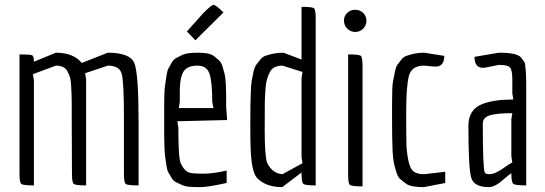

<svg xmlns="http://www.w3.org/2000/svg" viewBox="-20 -760 2232 787"><path d="M488 -46V-267Q488 -267 488 -275Q488 -423 479 -457Q470 -491 422 -491L329 -460L333 -435V0Q290 0 282.5 -6Q275 -12 275 -46L274 -267Q274 -271 274 -294.5Q274 -318 274 -335Q274 -352 273.5 -367.5Q273 -383 271.5 -409Q270 -435 266 -446Q262 -457 255 -470Q243 -491 209 -491L115 -456L119 -431V0Q75 0 67.5 -6Q60 -12 60 -46V-537Q104 -537 111.5 -533.5Q119 -530 119 -507L209 -544Q281 -544 315 -502L422 -544Q513 -544 530.5 -501.5Q548 -459 548 -266V0Q503 0 495.5 -6Q488 -12 488 -46Z M909 -10Q832 7 801.5 7Q771 7 754.5 5.5Q738 4 724.5 -2.5Q711 -9 701 -13.5Q691 -18 683 -31.5Q675 -45 670 -53.5Q665 -62 662 -83Q659 -104 657 -117Q655 -130 654 -159.5Q653 -189 653 -207V-320Q653 -386 656 -405.5Q659 -425 662 -447Q665 -469 670 -478.5Q675 -488 683 -502Q691 -516 701 -521.5Q711 -527 724.5 -533.5Q738 -540 754.5 -542Q771 -544 792 -544Q813 -544 830 -541Q847 -538 858.5 -529Q870 -520 878.5 -512Q887 -504 892.5 -486Q898 -468 901 -455.5Q904 -443 905.5 -416.5Q907 -390 907 -374V-322L911 -268L707 -263L711 -238Q711 -110 721 -90Q737 -57 758 -52Q772 -48 812.5 -48Q853 -48 909 -61ZM717 -396Q717 -378 717 -342L713 -317H855L850 -343Q850 -423 839 -457Q828 -491 789.5 -491Q751 -491 735 -470.5Q719 -450 717 -396ZM814 -707Q847 -740 855 -740Q865 -740 896 -709L781 -595L746 -631Z M1007 -160Q1006 -193 1006 -250Q1006 -307 1006.5 -329Q1007 -351 1008 -381.5Q1009 -412 1011.5 -427.5Q1014 -443 1018.5 -463.5Q1023 -484 1030 -494Q1037 -504 1047 -516Q1057 -528 1070 -532Q1105 -544 1142 -544L1216 -516V-732Q1260 -732 1267 -726Q1274 -720 1274 -686V0Q1230 0 1223 -6.5Q1216 -13 1216 -53L1137 7Q1070 7 1034 -30Q1010 -55 1007 -160ZM1074 -95Q1095 -49 1138 -46L1220 -91L1216 -116V-440L1220 -465L1138 -491Q1101 -491 1087 -466Q1071 -436 1068.5 -400Q1066 -364 1065.5 -342.5Q1065 -321 1065 -225.5Q1065 -130 1074 -95Z M1468.5 -642.5Q1455 -629 1436 -629Q1417 -629 1403.5 -642.5Q1390 -656 1390 -675.5Q1390 -695 1403.5 -707.5Q1417 -720 1436 -720Q1455 -720 1468.5 -707Q1482 -694 1482 -675Q1482 -656 1468.5 -642.5ZM1407 -42V-537Q1451 -537 1458.5 -531.5Q1466 -526 1466 -491V4Q1422 4 1414.5 -2Q1407 -8 1407 -42Z M1587 -268V-332Q1587 -405 1590.5 -424Q1594 -443 1598.5 -465Q1603 -487 1609.5 -495.5Q1616 -504 1625.5 -516Q1635 -528 1649 -532Q1683 -544 1718 -544L1801 -531Q1801 -487 1765 -487Q1758 -487 1751 -488L1718 -491Q1667 -491 1656 -448.5Q1645 -406 1645 -302Q1645 -198 1646 -167Q1647 -136 1654 -101.5Q1661 -67 1676 -56.5Q1691 -46 1718 -46L1805 -56V-10L1718 7Q1664 7 1646 -6Q1628 -19 1619 -27.5Q1610 -36 1603.5 -58Q1597 -80 1594 -95Q1591 -110 1589 -144Q1587 -202 1587 -268Z M2080 -377V-433Q2080 -473 2070.5 -483.5Q2061 -494 2025 -494L1975 -484Q1965 -482 1960 -482Q1925 -482 1925 -527L2025 -544Q2100 -544 2116 -524Q2124 -514 2128.5 -507Q2133 -500 2134 -482Q2137 -453 2137 -415V0Q2092 0 2084 -6.5Q2076 -13 2076 -50Q2066 -44 2048 -28Q2010 7 1984 7Q1923 7 1911.5 -31.5Q1900 -70 1900 -245Q1900 -312 1958 -334Q2006 -352 2080 -352H2084ZM2076 -296Q2018 -296 1988.5 -287.5Q1959 -279 1959 -253Q1959 -70 1967 -53Q1971 -46 1985 -46Q1999 -46 2015.5 -54Q2032 -62 2050.5 -75.5Q2069 -89 2080 -94L2076 -119V-271L2080 -296Z"/></svg>

Font: Economica
Style: Regular
Weight: 400
Designer: Vicente Lamonaca
Foundry: Vicente Lamonaca
Version: Version 1.101